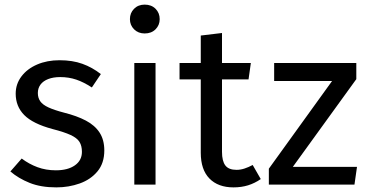

<svg xmlns="http://www.w3.org/2000/svg" viewBox="-20 -800 1597 832"><path d="M238 -539Q294 -539 337 -523.5Q380 -508 417 -479L378 -421Q343 -444 310.5 -455Q278 -466 241 -466Q211 -466 189 -457.5Q167 -449 155.5 -433.5Q144 -418 144 -397Q144 -376 154.5 -361Q165 -346 190 -334.5Q215 -323 257 -312Q313 -298 352 -277.5Q391 -257 411.5 -225.5Q432 -194 432 -148Q432 -93 402.5 -57.5Q373 -22 325.5 -5Q278 12 224 12Q157 12 108.5 -7.5Q60 -27 25 -57L74 -113Q106 -89 142.5 -75.5Q179 -62 222 -62Q274 -62 304.5 -83.5Q335 -105 335 -142Q335 -168 324.5 -185Q314 -202 286 -215Q258 -228 207 -241Q122 -264 85 -301.5Q48 -339 48 -394Q48 -436 73 -469Q98 -502 141 -520.5Q184 -539 238 -539Z M562 -527H654V0H562ZM607 -780Q636 -780 654 -762Q672 -744 672 -717Q672 -691 654 -673Q636 -655 607 -655Q579 -655 561 -673Q543 -691 543 -717Q543 -744 561 -762Q579 -780 607 -780Z M850 -646 942 -657V-142Q942 -102 956.5 -83Q971 -64 1005 -64Q1022 -64 1039 -69.5Q1056 -75 1075 -85L1110 -24Q1084 -6 1055 3Q1026 12 992 12Q925 12 887.5 -26.5Q850 -65 850 -138ZM758 -527H1067L1057 -456H758Z M1168 -527H1524V-457L1249 -77H1527L1516 0H1145V-69L1419 -449H1168Z"/></svg>

Font: Fira Sans Variable
Style: Regular
Weight: 400
Designer: Carrois Corporate & Edenspiekermann AG
Foundry: Carrois Corporate GbR & Edenspiekermann AG
Version: Version 4.202